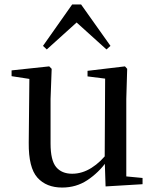

<svg xmlns="http://www.w3.org/2000/svg" viewBox="-20 -827 700 862"><path d="M259 15Q188 15 148 -29.5Q108 -74 109 -186L112 -488L136 -469L32 -485V-511L201 -529L212 -518L207 -383V-183Q207 -107 232 -77Q257 -47 304 -47Q349 -47 391 -73.5Q433 -100 466 -145L492 -103H460Q422 -51 372 -18Q322 15 259 15ZM454 10 450 -113V-114L452 -474L373 -484V-509L541 -529L551 -518L547 -383V-35L620 -28V0ZM458 -605 293 -754H355L190 -605L173 -621L304 -807H344L476 -621Z"/></svg>

Font: Noto Serif JP ExtraLight Medium
Style: Regular
Weight: 500
Version: Version 2.003-H1;hotconv 1.1.1;makeotfexe 2.6.0